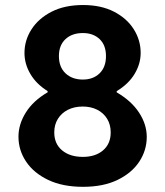

<svg xmlns="http://www.w3.org/2000/svg" viewBox="-20 -734 653 760"><path d="M308.7 -714.1Q236.1 -714.1 184.2 -687.6Q132.3 -661 104.6 -617.7Q76.9 -574.5 76.9 -524.3Q76.9 -481 100.2 -441.3Q123.5 -401.5 168.5 -373.4V-368.6Q111.8 -335.6 82.4 -288.9Q53.1 -242.3 53.1 -192.8Q53.1 -139.5 83.3 -94.3Q113.5 -49.1 170.7 -21.8Q227.9 5.5 308.7 5.5Q388.6 5.5 445 -21.7Q501.4 -48.9 531.2 -94Q560.9 -139.1 560.9 -192.2Q560.9 -241.5 530.6 -288Q500.3 -334.5 442 -368.4V-373.3Q488.7 -401.4 512.7 -441.3Q536.8 -481.2 536.8 -524.7Q536.8 -574.9 509.5 -618.2Q482.2 -661.5 431.1 -687.8Q380 -714.1 308.7 -714.1ZM308 -603.2Q349 -603.2 374.3 -579.2Q399.5 -555.2 399.5 -511.9Q399.5 -468.5 374.3 -443.8Q349 -419.1 307.9 -419.1Q265.4 -419.1 239.3 -443.8Q213.2 -468.5 213.2 -511.9Q213.2 -554.8 239.1 -579Q265.1 -603.2 308 -603.2ZM307.3 -312.3Q339.7 -312.3 364.7 -299.7Q389.8 -287 404 -263.9Q418.2 -240.8 418.2 -209.8Q418.2 -164.9 388 -138.9Q357.8 -113 307.9 -113Q256.9 -113 225.9 -138.8Q194.8 -164.5 194.8 -210.1Q194.8 -240.8 209.3 -263.8Q223.7 -286.8 249.1 -299.6Q274.5 -312.3 307.3 -312.3Z"/></svg>

Font: Estedad VF
Style: Regular
Weight: 100
Designer: Amin Abedi
Version: Version 7.3